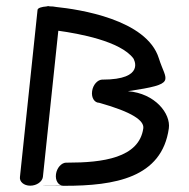

<svg xmlns="http://www.w3.org/2000/svg" viewBox="-20 -600 610 620"><path d="M493 -411.6C453.8 -537.9 233.2 -570 162 -577.4C155.7 -578.8 147.7 -579.5 139.7 -579.5C136.6 -580.7 133.4 -580.5 130.2 -579.2C115.3 -578.1 102.2 -574.5 101.3 -568.4C101.1 -568.2 44.4 -28.4 44.4 -28.4C42.4 -13.6 56.7 -0.4 77.6 -0.4C98.5 -0.4 116.4 -13.4 118.5 -28.4L168.3 -500.7C235 -491.6 368.4 -467.2 410.5 -411.6C412 -409.6 451.2 -342.9 310.7 -342.9H309.2C294.7 -341.9 280.3 -326.2 277.5 -305.9C277.5 -305.8 277.5 -305.7 277.5 -305.6C277.4 -305.4 277.4 -305.3 277.4 -305.2C274.5 -284.3 285.2 -268.1 300.2 -268.1C407.5 -238.1 446.2 -210.4 442.7 -185.5C429.2 -89.6 310.5 -74.8 199 -74.8H193C178.3 -74.1 163.7 -58.2 160.8 -37.8C157.9 -16.9 168.6 -0.7 183.6 -0.7C183.6 -0.7 27 0 188.5 0C350 0 502.7 -25.3 525.2 -185.5C531.8 -232.9 481 -298.6 393 -305.5C554.3 -329.4 516.2 -336.7 493 -411.6ZM310.7 -343C310.2 -343 309.7 -343 309.2 -342.9C201 -342.9 309 -343 310.7 -343ZM310.7 -343ZM193 -74.8C91.4 -74.8 194 -74.8 194 -74.8C193.7 -74.8 193.3 -74.8 193 -74.8Z"/></svg>

Font: Hi.
Style: Regular
Weight: 400
Designer: Mew Too, Robert Jablonski
Foundry: Cannot Into Space Fonts
Version: Version 1.996